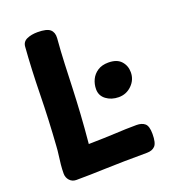

<svg xmlns="http://www.w3.org/2000/svg" viewBox="-141 -877 868 984"><g transform="rotate(-20 292.5 -385.0)"><path d="M92.8 -727Q94.8 -753.4 119.3 -764.2Q143.8 -775 177.1 -775Q227.4 -775 245.6 -759.1Q263.8 -743.1 261.8 -712.6Q255.8 -640.4 253.2 -574.6Q250.6 -508.7 248.1 -442.2Q245.6 -375.8 241.1 -303.6Q236.6 -231.3 228.6 -146.3Q276.6 -147.3 311.8 -148.3Q347 -149.3 375.6 -150.8Q404.2 -152.3 431.6 -153.3Q459 -154.3 491.6 -154.3Q520.4 -154.3 536.8 -140.3Q553.2 -126.3 553.2 -83.6Q553.2 -34.3 537.6 -18.2Q522 -2 493.1 -2Q423.7 -2 369 -1Q314.3 0 268.8 1.5Q223.3 3 184.1 4Q144.9 5 105.9 5Q83.9 5 69.7 -10.5Q55.6 -26 55.6 -48Q55.6 -71 58.1 -96.5Q60.6 -122 64.1 -146.5Q67.6 -171 68.6 -192Q78.6 -333 81.1 -470.3Q83.6 -607.7 92.8 -727ZM455.7 -319.3Q415.8 -319.6 387.7 -340.7Q359.6 -361.8 359.6 -397.1Q359.6 -424.9 371.2 -449.3Q382.9 -473.8 406.4 -489.2Q430 -504.6 464.7 -504.6Q511.6 -504.6 534.2 -479.5Q556.9 -454.4 556.9 -418.6Q556.9 -377.8 527.3 -348.6Q497.8 -319.3 455.7 -319.3Z"/></g></svg>

Font: Playpen Sans
Style: Regular
Weight: 400
Designer: Laura Meseguer, Veronika Burian, José Scaglione, Kostas Bartsokas, Vera Evstafieva, Tom Grace, Yorlmar Campos
Foundry: TypeTogether
Version: Version 2.000